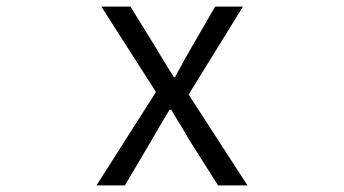

<svg xmlns="http://www.w3.org/2000/svg" viewBox="-20 -560 1040 580"><path d="M271.5 0 451.2 -282.2 286.1 -540H374L450.2 -417Q453.1 -411.1 504.9 -327.1H508.8Q516.6 -341.8 533.2 -372.1Q549.8 -402.3 558.6 -417L629.9 -540H713.9L549.8 -274.4L727.5 0H638.7L555.7 -130.9Q548.8 -143.6 497.1 -228.5H492.2Q453.1 -164.1 434.6 -130.9L357.4 0Z"/></svg>

Font: GenEi Gothic M SemiLight
Style: Regular
Weight: 350
Designer: o_tamon (Modified); [Source Han Sans]
Ryoko NISHIZUKA  (kana & ideographs); Paul D. Hunt (Latin, Greek & Cyrillic); Wenl
Version: Version 1.1a;Original Version 1.004